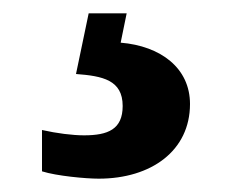

<svg xmlns="http://www.w3.org/2000/svg" viewBox="-20 -29 351 288"><path d="M128 239C207 239 265 197 265 127C265 73 221 40 161 35L170 -9H113L94 82C134 85 164 91 164 130C164 165 142 174 106 174C89 174 65 171 43 166V228C65 235 109 239 128 239Z"/></svg>

Font: Noto Serif Tamil SemiCondensed ExtraBold
Style: Italic
Weight: 800
Width: 4
Italic angle: -12°
Designer: Indian Type Foundry, Tom Grace, and the Monotype Design Team
Foundry: Monotype Imaging Inc.
Version: Version 2.003